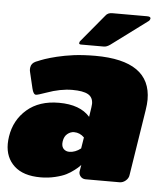

<svg xmlns="http://www.w3.org/2000/svg" viewBox="-56 -746 700 801"><g transform="rotate(5 293.5 -346.0)"><path d="M263.3 -558.3Q255 -558.3 255 -564.2Q255.8 -565 255.8 -565.8Q255.8 -570 260 -574.2L354.2 -687.5Q363.3 -700 381.7 -700H527.5Q542.5 -700 542.5 -692.5V-690.8Q540.8 -685 537.5 -681.7L385 -568.3Q370.8 -558.3 359.2 -558.3ZM222.5 -150Q221.7 -146.7 221.7 -140.8Q221.7 -125 230.8 -116.7Q240 -108.3 253.3 -108.3Q278.3 -108.3 301.7 -126.7L309.2 -173.3Q290.8 -191.7 266.7 -191.7Q251.7 -191.7 238.8 -181.2Q225.8 -170.8 222.5 -150ZM-2.5 -150Q8.3 -220 59.6 -264.2Q110.8 -308.3 193.3 -308.3Q281.7 -308.3 323.3 -260.8L329.2 -300Q330.8 -311.7 330.8 -315.8Q330.8 -343.3 310 -355Q289.2 -366.7 244.2 -366.7Q194.2 -366.7 136.7 -345.8Q101.7 -333.3 94.2 -333.3Q83.3 -333.3 77.5 -358.3L61.7 -425Q60 -430.8 60 -438.3Q60 -443.3 60.8 -445.8Q63.3 -462.5 81.7 -470.8L88.3 -473.3Q94.2 -475.8 100.4 -478.3Q106.7 -480.8 117.5 -484.6Q128.3 -488.3 140.4 -491.7Q152.5 -495 167.5 -498.8Q182.5 -502.5 200.4 -505.8Q218.3 -509.2 237.9 -511.7Q257.5 -514.2 280.4 -515.4Q303.3 -516.7 326.7 -516.7Q560 -516.7 560 -353.3Q560 -335 555.8 -308.3L512.5 -33.3Q510.8 -20 499.2 -10Q487.5 0 473.3 0H331.7Q319.2 0 311.2 -8.3Q303.3 -16.7 303.3 -28.3Q303.3 -29.2 303.8 -30.8Q304.2 -32.5 304.2 -33.3L308.3 -58.3Q305.8 -55.8 301.7 -51.2Q297.5 -46.7 282.5 -35Q267.5 -23.3 250.4 -14.6Q233.3 -5.8 204.2 1.2Q175 8.3 143.3 8.3Q70.8 8.3 32.9 -26.7Q-5 -61.7 -5 -119.2Q-5 -133.3 -2.5 -150Z"/></g></svg>

Font: BoonTook Mon
Style: Italic
Weight: 400
Italic angle: -9°
Designer: Sungsit Sawaiwan
Foundry: FontUni
Version: Version 3.0